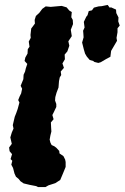

<svg xmlns="http://www.w3.org/2000/svg" viewBox="-20 -743 507 781"><path d="M135 18 127 14 101 9 76 3 63 -6 56 -15 45 -24 39 -37 33 -60 26 -73 30 -89 23 -96 29 -116 19 -128 17 -143 28 -158 22 -184 28 -204 35 -220 32 -234 40 -268 46 -283 52 -300 59 -326 54 -336 60 -351 66 -363 70 -382 64 -394 75 -421 76 -439 82 -452 85 -465 91 -483 80 -495 83 -509 92 -525 93 -543 100 -553 97 -574 105 -589 104 -601 107 -627 122 -647 121 -662 126 -678 140 -691 152 -707 166 -717 186 -715 219 -718 231 -719 251 -713 262 -700 272 -694 270 -673 276 -662 277 -645 268 -622 272 -596 258 -575 262 -557 254 -534 243 -521 244 -502 234 -485 240 -467 227 -452 229 -438 223 -428 220 -413 218 -387 210 -366 205 -348 204 -334 209 -320V-308L199 -287L193 -275L198 -258L187 -245L188 -224L189 -208L185 -192L182 -175L185 -163L190 -153L201 -148L209 -142L221 -129L222 -119L238 -108L245 -94L247 -84V-64L236 -37L225 -11L205 2L177 11L165 18ZM331 -675 336 -681 341 -698 354 -701 362 -712 381 -717 394 -718 418 -723 426 -712 432 -713 452 -704 453 -690 456 -684 462 -672 461 -656 467 -639 458 -628V-612L454 -589L456 -577L446 -560L432 -536L429 -512L412 -503L390 -490L380 -487L364 -491L359 -495L345 -499L333 -513L326 -525L321 -542L314 -570L320 -591L319 -607L318 -618L324 -631L321 -654Z"/></svg>

Font: Winky Rough
Style: Bold Italic
Weight: 700
Italic angle: -8.97852°
Designer: Simon Atzbach
Foundry: typofactur
Version: Version 1.206; ttfautohint (v1.8.4.7-5d5b)